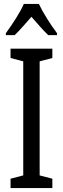

<svg xmlns="http://www.w3.org/2000/svg" viewBox="-20 -963 323 983"><path d="M248 0H34V-48L99 -65V-649L34 -666V-714H248V-666L183 -649V-65L248 -48ZM179 -943Q195 -909 221 -867.5Q247 -826 272 -793V-783H227Q206 -803 185 -827Q164 -851 141 -877Q118 -851 95.5 -825.5Q73 -800 55 -783H10V-793Q37 -830 62.5 -870.5Q88 -911 102 -943Z"/></svg>

Font: Noto Sans Bengali UI ExtraCondensed
Style: Regular
Weight: 400
Width: 2
Designer: Jelle Bosma - Monotype Design Team
Foundry: Monotype Imaging Inc.
Version: Version 2.003; ttfautohint (v1.8.4.7-5d5b)